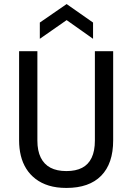

<svg xmlns="http://www.w3.org/2000/svg" viewBox="-20 -912 651 945"><path d="M307 13Q258 13 220.5 1.5Q183 -10 155 -31.5Q127 -53 109 -82Q91 -111 82.5 -146Q74 -181 74 -221V-660H164V-220Q164 -170 180.5 -136.5Q197 -103 228.5 -86.5Q260 -70 307 -70Q353 -70 384 -86Q415 -102 431 -135.5Q447 -169 447 -220V-660H537V-221Q537 -107 478 -47Q419 13 307 13ZM176 -721V-801L308 -892L438 -801V-721L308 -813Z"/></svg>

Font: Bricolage Grotesque SemiCondensed
Style: Regular
Weight: 400
Width: 4
Designer: Mathieu Triay
Foundry: Atelier Triay
Version: Version 1.001;gftools[0.9.33.dev8+g029e19f]